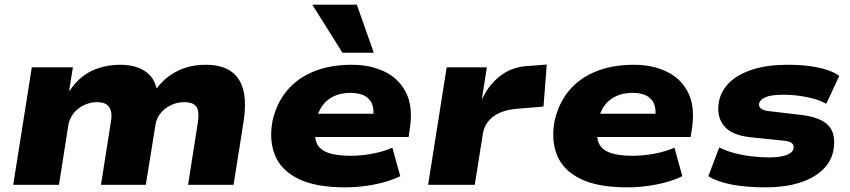

<svg xmlns="http://www.w3.org/2000/svg" viewBox="-20 -796 3661 827"><path d="M37 0 117 -506H294L278 -406L280 -405Q319 -464 374.5 -490.5Q430 -517 498 -517Q561 -517 602 -491Q643 -465 653 -419L656 -416Q688 -461 742 -489Q796 -517 866 -517Q932 -517 972.5 -490.5Q1013 -464 1027.5 -410Q1042 -356 1029 -271L986 0H790L832 -267Q837 -300 833 -319Q829 -338 814.5 -347Q800 -356 774 -356Q742 -356 715 -342.5Q688 -329 671 -307.5Q654 -286 650 -260L608 0H415L457 -267Q463 -299 457.5 -318.5Q452 -338 437.5 -347Q423 -356 398 -356Q375 -356 353.5 -348Q332 -340 315.5 -326.5Q299 -313 289 -296Q279 -279 275 -261L234 0Z M1467 11Q1341 11 1266.5 -25Q1192 -61 1165 -126Q1138 -191 1154 -276Q1171 -351 1215.5 -405Q1260 -459 1331 -488Q1402 -517 1496 -517Q1575 -517 1636.5 -487.5Q1698 -458 1728.5 -398Q1759 -338 1746 -247L1740 -206H1304L1320 -306H1603L1587 -289Q1592 -326 1582 -349.5Q1572 -373 1548.5 -384.5Q1525 -396 1489 -396Q1449 -396 1418 -381.5Q1387 -367 1367.5 -339.5Q1348 -312 1341 -272L1339 -260Q1332 -214 1342.5 -184Q1353 -154 1389 -139.5Q1425 -125 1490 -125Q1538 -125 1586.5 -134.5Q1635 -144 1670 -160L1704 -37Q1654 -13 1591 -1Q1528 11 1467 11ZM1455 -569 1325 -776H1517L1590 -569Z M1824 0 1904 -506H2077L2056 -372H2058Q2086 -432 2136.5 -470.5Q2187 -509 2258 -512L2335 -518L2321 -337L2201 -327Q2160 -323 2130 -309Q2100 -295 2082.5 -272.5Q2065 -250 2060 -221L2025 0Z M2682 11Q2556 11 2481.5 -25Q2407 -61 2380 -126Q2353 -191 2369 -276Q2386 -351 2430.5 -405Q2475 -459 2546 -488Q2617 -517 2711 -517Q2790 -517 2851.5 -487.5Q2913 -458 2943.5 -398Q2974 -338 2961 -247L2955 -206H2519L2535 -306H2818L2802 -289Q2807 -326 2797 -349.5Q2787 -373 2763.5 -384.5Q2740 -396 2704 -396Q2664 -396 2633 -381.5Q2602 -367 2582.5 -339.5Q2563 -312 2556 -272L2554 -260Q2547 -214 2557.5 -184Q2568 -154 2604 -139.5Q2640 -125 2705 -125Q2753 -125 2801.5 -134.5Q2850 -144 2885 -160L2919 -37Q2869 -13 2806 -1Q2743 11 2682 11Z M3279 11Q3195 11 3132 -1Q3069 -13 3031 -37L3078 -161Q3107 -146 3143.5 -136.5Q3180 -127 3219 -122.5Q3258 -118 3292 -118Q3340 -118 3367 -128Q3394 -138 3398 -156Q3401 -170 3391 -179Q3381 -188 3356 -190L3211 -205Q3129 -214 3097 -255.5Q3065 -297 3077 -360Q3087 -408 3124.5 -443Q3162 -478 3224.5 -497.5Q3287 -517 3372 -517Q3423 -517 3466 -511.5Q3509 -506 3542 -495Q3575 -484 3595 -469L3539 -349Q3505 -368 3454.5 -378Q3404 -388 3354 -388Q3301 -388 3277 -377Q3253 -366 3250 -351Q3247 -338 3257 -329Q3267 -320 3294 -317L3431 -301Q3516 -291 3549.5 -254Q3583 -217 3569 -144Q3558 -95 3518.5 -60Q3479 -25 3417.5 -7Q3356 11 3279 11Z"/></svg>

Font: Nunito Sans 7pt SemiExpanded Black
Style: Italic
Weight: 900
Width: 6
Italic angle: -9°
Designer: Vernon Adams
Foundry: Vernon Adams
Version: Version 3.101;gftools[0.9.27]